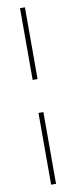

<svg xmlns="http://www.w3.org/2000/svg" viewBox="-100 -762 381 962"><g transform="rotate(-10 90.5 -281.0)"><path d="M103 -730V-365H78V-730ZM103 -197V168H78V-197Z"/></g></svg>

Font: Elaine Sans ExtraLight
Style: Regular
Weight: 275
Designer: Wei Huang
Foundry: Wei Huang
Version: Version 2.001;December 24, 2019;FontCreator 12.0.0.2547 64-b